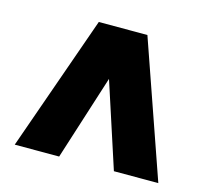

<svg xmlns="http://www.w3.org/2000/svg" viewBox="-78 -853 723 664"><g transform="rotate(15 284.0 -520.5)"><path d="M186 -278H27L198 -763H372L541 -278H382L283 -582Z"/></g></svg>

Font: Open Sauce One Black
Style: Regular
Weight: 900
Designer: Alfredo Marco Pradil
Foundry: Creative Sauce Fz LLC
Version: Version 1.477